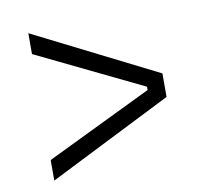

<svg xmlns="http://www.w3.org/2000/svg" viewBox="-58 -603 613 571"><g transform="rotate(-10 248.5 -317.5)"><path d="M62 -95V-157L382 -312V-322L62 -477V-540L434 -353V-282Z"/></g></svg>

Font: Bricolage Grotesque ExtraLight
Style: Regular
Weight: 250
Designer: Mathieu Triay
Foundry: Atelier Triay
Version: Version 1.000;gftools[0.9.30]